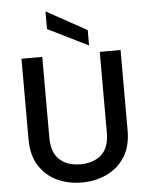

<svg xmlns="http://www.w3.org/2000/svg" viewBox="-62 -991 813 1048"><g transform="rotate(-5 345.0 -467.0)"><path d="M74 -695H188V-252Q188 -171 230.5 -132Q273 -93 345 -93Q418 -93 460.5 -132Q503 -171 503 -252V-695H617V-254Q617 -166 579 -108Q541 -50 479 -21.5Q417 7 344 7Q271 7 209.5 -21.5Q148 -50 111 -108Q74 -166 74 -254ZM227 -941 448 -819V-735L227 -844Z"/></g></svg>

Font: Parkinsans Medium
Style: Regular
Weight: 500
Designer: Red Stone, Indian Type Foundry
Foundry: Indian Type Foundry
Version: Version 1.000